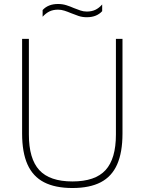

<svg xmlns="http://www.w3.org/2000/svg" viewBox="-20 -935 726 964"><path d="M343.5 9Q257 9 201 -20Q145 -49 118 -109.5Q91 -170 91 -264.5V-740H125V-259.5Q125 -138 177.2 -81Q229.5 -24 343.5 -24Q458 -24 510 -81Q562 -138 562 -259.5V-740H595V-264.5Q595 -170 568.2 -109.5Q541.5 -49 486 -20Q430.5 9 343.5 9ZM415.5 -848.5Q393.5 -848.5 374 -855Q354.5 -861.5 336.5 -869Q320 -876 304 -881.2Q288 -886.5 271.5 -886.5Q247 -886.5 228.8 -877.8Q210.5 -869 194 -851V-884.5Q207.5 -899.5 226.8 -907.2Q246 -915 271.5 -915Q293.5 -915 313.2 -908.8Q333 -902.5 351 -894.5Q367.5 -888 383.2 -882.5Q399 -877 415.5 -877Q440.5 -877 458.8 -885.8Q477 -894.5 493 -912.5V-879Q480 -864.5 460.8 -856.5Q441.5 -848.5 415.5 -848.5Z"/></svg>

Font: Encode Sans SC Thin
Style: Regular
Weight: 250
Designer: Multiple Designers
Foundry: Impallari Type
Version: Version 3.002